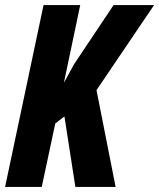

<svg xmlns="http://www.w3.org/2000/svg" viewBox="-23 -734 625 754"><path d="M-3 0 148 -714H292L228 -409L268 -482L423 -714H582L356 -380L431 0H273L230 -277L194 -249L141 0Z"/></svg>

Font: Noto Sans ExtraCondensed ExtraBold
Style: Italic
Weight: 800
Width: 2
Italic angle: -12°
Designer: Monotype Design Team
Foundry: Monotype Imaging Inc.
Version: Version 2.013; ttfautohint (v1.8.4.7-5d5b)